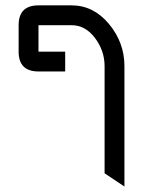

<svg xmlns="http://www.w3.org/2000/svg" viewBox="-20 -469 528 709"><path d="M122.1 -449.2H244.1Q325.2 -449.2 382.3 -380.6Q439.5 -312 439.5 -224.6V219.7L366.2 170.9V-224.6Q366.2 -281.7 330.6 -328.9Q294.9 -376 244.1 -376H122.1V-278.3H220.7V-205.1H122.1Q48.8 -205.1 48.8 -278.3V-376Q48.8 -449.2 122.1 -449.2Z"/></svg>

Font: Catrinity
Style: Regular
Weight: 400
Designer: Alexander Lange
Foundry: High-Logic / Made with FontCreator
Version: Version 2.090;May 20, 2024;FontCreator 15.0.0.2974 64-bit